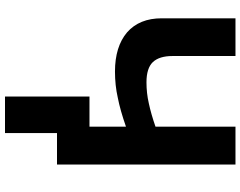

<svg xmlns="http://www.w3.org/2000/svg" viewBox="-117 -637 962 768"><g transform="rotate(90 364.0 -253.0)"><path d="M638.2 0H512.2V208H366.2V-129.9H486.8V-275.9Q420.9 -252.9 371.1 -243.2Q321.3 -231.9 266.1 -231.9Q166.5 -231.9 109.4 -280.3Q53.2 -329.6 53.2 -418.9V-713.9H204.1V-461.9Q204.1 -409.7 228 -383.8Q252.4 -357.9 309.1 -357.9Q352.5 -357.9 393.1 -367.2Q436.5 -376.5 486.8 -394V-713.9H638.2Z"/></g></svg>

Font: Droid Sans Thai
Style: Bold
Weight: 700
Designer: Steve Matteson
Foundry: Ascender Corporation
Version: Version 1.00